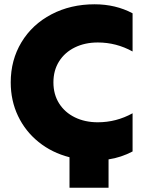

<svg xmlns="http://www.w3.org/2000/svg" viewBox="-20 -734 694 895"><path d="M421 -714Q519 -714 598 -672V-494Q522 -536 436 -536Q376 -536 329 -513Q282 -490 255.5 -448Q229 -406 229 -350Q229 -294 255.5 -252Q282 -210 329 -187Q376 -164 436 -164Q522 -164 598 -206V-28Q545 0 486 9V141H304V-1Q222 -22 160 -72Q98 -122 64 -193.5Q30 -265 30 -350Q30 -454 80 -537Q130 -620 219.5 -667Q309 -714 421 -714Z"/></svg>

Font: Chess Sans ExtraBold
Style: Regular
Weight: 800
Designer: Wolf Bōese
Foundry: Wolf Bōese
Version: Version 7.223